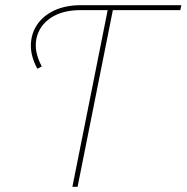

<svg xmlns="http://www.w3.org/2000/svg" viewBox="-20 -720 719 740"><path d="M259 0 395 -681H335L340 -700H679L675 -681H415L279 0ZM124 -455Q98 -503 99 -547Q100 -591 123.5 -625.5Q147 -660 190 -680Q233 -700 292 -700H340L337 -681H291Q220 -681 175.5 -651Q131 -621 120.5 -571.5Q110 -522 141 -464Z"/></svg>

Font: Montserrat Thin Thin
Style: Italic
Weight: 250
Italic angle: -11.3°
Version: Version 9.000